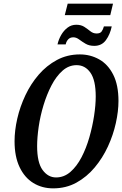

<svg xmlns="http://www.w3.org/2000/svg" viewBox="-20 -1024 672 1055"><path d="M336 -941 352 -1004H601L586 -941ZM498 -772Q470 -772 450.5 -783.5Q431 -795 415 -807Q399 -819 383 -819Q365 -819 354.5 -807.5Q344 -796 341 -780H296Q302 -807 316 -831.5Q330 -856 351 -872Q372 -888 399 -888Q426 -888 444 -876Q462 -864 477 -852Q492 -840 511 -840Q530 -840 538 -850.5Q546 -861 551 -879H594Q585 -835 562 -803.5Q539 -772 498 -772ZM272 11Q211 11 163 -18.5Q115 -48 87.5 -106Q60 -164 60 -248Q60 -307 75 -372.5Q90 -438 119.5 -500.5Q149 -563 192.5 -613.5Q236 -664 293 -694.5Q350 -725 419 -725Q476 -725 524.5 -698Q573 -671 602 -614Q631 -557 631 -469Q631 -413 616.5 -347.5Q602 -282 573 -219Q544 -156 500.5 -104Q457 -52 400 -20.5Q343 11 272 11ZM288 -49Q332 -49 367 -79.5Q402 -110 428 -160Q454 -210 471 -269.5Q488 -329 497 -388Q506 -447 506 -494Q506 -583 477 -624.5Q448 -666 401 -666Q358 -666 323.5 -635.5Q289 -605 263 -555Q237 -505 219 -445.5Q201 -386 192.5 -327Q184 -268 184 -221Q184 -131 214 -90Q244 -49 288 -49Z"/></svg>

Font: Noto Serif ExtraCondensed SemiBold
Style: Italic
Weight: 600
Width: 2
Italic angle: -12°
Designer: Monotype Design Team
Foundry: Monotype Imaging Inc.
Version: Version 2.013